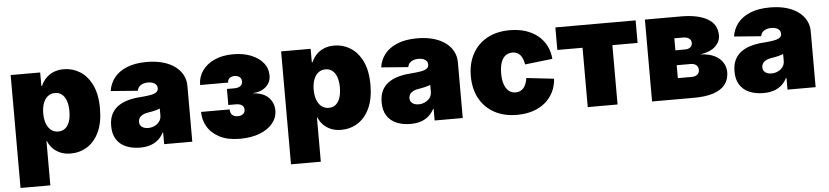

<svg xmlns="http://www.w3.org/2000/svg" viewBox="-44 -801 5437 1259"><g transform="rotate(-5 2674.0 -172.0)"><path d="M47.9 204.1V-539.1H242.2V-450.2H246.6Q258.3 -477.5 278.8 -499.5Q299.3 -521.5 329.1 -534.2Q358.9 -546.9 397.9 -546.9Q454.6 -546.9 503.2 -517.1Q551.8 -487.3 582 -425.8Q612.3 -364.3 612.3 -269.5Q612.3 -177.7 583.5 -116Q554.7 -54.2 505.6 -23.2Q456.5 7.8 396 7.8Q358.4 7.8 329.1 -4.4Q299.8 -16.6 279.1 -37.8Q258.3 -59.1 247.1 -86.9H244.1V204.1ZM326.7 -143.1Q354 -143.1 372.8 -158.2Q391.6 -173.3 401.4 -201.9Q411.1 -230.5 411.1 -269.5Q411.1 -309.1 401.4 -337.4Q391.6 -365.7 372.8 -381.1Q354 -396.5 326.7 -396.5Q299.8 -396.5 280 -381.1Q260.3 -365.7 249.5 -337.4Q238.8 -309.1 238.8 -269.5Q238.8 -231 249.5 -202.6Q260.3 -174.3 280 -158.7Q299.8 -143.1 326.7 -143.1Z M852.5 8.8Q800.3 8.8 760.3 -8.3Q720.2 -25.4 697.8 -60.3Q675.3 -95.2 675.3 -148.4Q675.3 -193.4 690.4 -224.6Q705.6 -255.9 732.9 -275.9Q760.3 -295.9 796.6 -306.6Q833 -317.4 875 -320.3Q920.9 -323.7 948.5 -328.6Q976.1 -333.5 988.5 -343Q1001 -352.5 1001 -367.7V-369.6Q1001 -383.3 993.4 -392.6Q985.8 -401.9 972.4 -407Q959 -412.1 939.9 -412.1Q921.4 -412.1 906.5 -406.7Q891.6 -401.4 882.1 -390.6Q872.6 -379.9 869.6 -363.8L692.4 -377.4Q699.2 -426.3 729.2 -464.6Q759.3 -502.9 813 -524.9Q866.7 -546.9 943.8 -546.9Q1002.4 -546.9 1049.3 -533.7Q1096.2 -520.5 1128.9 -496.3Q1161.6 -472.2 1179 -439.5Q1196.3 -406.7 1196.3 -367.7V0H1011.2V-76.2H1007.8Q991.2 -45.4 968.3 -26.9Q945.3 -8.3 916.5 0.2Q887.7 8.8 852.5 8.8ZM916 -114.7Q938 -114.7 957.8 -123.8Q977.5 -132.8 990.2 -149.7Q1002.9 -166.5 1002.9 -190.9V-234.9Q995.1 -232.4 986.6 -229.5Q978 -226.6 968 -224.1Q958 -221.7 947.5 -219.7Q937 -217.8 924.8 -215.8Q902.3 -212.4 887.9 -204.6Q873.5 -196.8 866.5 -185.5Q859.4 -174.3 859.4 -160.2Q859.4 -145.5 866.7 -135.3Q874 -125 886.7 -119.9Q899.4 -114.7 916 -114.7Z M1510.3 8.3Q1429.7 8.3 1376.5 -19.3Q1323.2 -46.9 1296.9 -91.8Q1270.5 -136.7 1270.5 -189.5H1459Q1458.5 -166 1471.4 -153.3Q1484.4 -140.6 1507.8 -140.6Q1530.8 -140.6 1543.5 -151.4Q1556.2 -162.1 1556.2 -178.7Q1556.2 -199.2 1541.7 -209.2Q1527.3 -219.2 1501 -219.2H1452.6V-324.7H1501Q1526.9 -324.7 1541.3 -335Q1555.7 -345.2 1555.7 -365.7Q1555.7 -382.8 1543.5 -393.8Q1531.2 -404.8 1509.8 -404.8Q1488.3 -404.8 1476.3 -394.5Q1464.4 -384.3 1464.4 -365.7H1279.8Q1279.8 -417.5 1308.1 -458.5Q1336.4 -499.5 1388.9 -523.7Q1441.4 -547.9 1512.7 -547.9Q1579.1 -547.9 1629.9 -527.6Q1680.7 -507.3 1709.7 -471.9Q1738.8 -436.5 1738.8 -389.2Q1738.8 -342.8 1705.8 -314Q1672.9 -285.2 1622.1 -282.7V-281.2Q1689.5 -276.4 1723.1 -241.5Q1756.8 -206.5 1756.8 -157.7Q1756.8 -109.4 1725.8 -71.8Q1694.8 -34.2 1639.4 -12.9Q1584 8.3 1510.3 8.3Z M1828.1 204.1V-539.1H2022.5V-450.2H2026.9Q2038.6 -477.5 2059.1 -499.5Q2079.6 -521.5 2109.4 -534.2Q2139.2 -546.9 2178.2 -546.9Q2234.9 -546.9 2283.4 -517.1Q2332 -487.3 2362.3 -425.8Q2392.6 -364.3 2392.6 -269.5Q2392.6 -177.7 2363.8 -116Q2335 -54.2 2285.9 -23.2Q2236.8 7.8 2176.3 7.8Q2138.7 7.8 2109.4 -4.4Q2080.1 -16.6 2059.3 -37.8Q2038.6 -59.1 2027.3 -86.9H2024.4V204.1ZM2106.9 -143.1Q2134.3 -143.1 2153.1 -158.2Q2171.9 -173.3 2181.6 -201.9Q2191.4 -230.5 2191.4 -269.5Q2191.4 -309.1 2181.6 -337.4Q2171.9 -365.7 2153.1 -381.1Q2134.3 -396.5 2106.9 -396.5Q2080.1 -396.5 2060.3 -381.1Q2040.5 -365.7 2029.8 -337.4Q2019 -309.1 2019 -269.5Q2019 -231 2029.8 -202.6Q2040.5 -174.3 2060.3 -158.7Q2080.1 -143.1 2106.9 -143.1Z M2632.8 8.8Q2580.6 8.8 2540.5 -8.3Q2500.5 -25.4 2478 -60.3Q2455.6 -95.2 2455.6 -148.4Q2455.6 -193.4 2470.7 -224.6Q2485.8 -255.9 2513.2 -275.9Q2540.5 -295.9 2576.9 -306.6Q2613.3 -317.4 2655.3 -320.3Q2701.2 -323.7 2728.8 -328.6Q2756.3 -333.5 2768.8 -343Q2781.2 -352.5 2781.2 -367.7V-369.6Q2781.2 -383.3 2773.7 -392.6Q2766.1 -401.9 2752.7 -407Q2739.3 -412.1 2720.2 -412.1Q2701.7 -412.1 2686.8 -406.7Q2671.9 -401.4 2662.4 -390.6Q2652.8 -379.9 2649.9 -363.8L2472.7 -377.4Q2479.5 -426.3 2509.5 -464.6Q2539.6 -502.9 2593.3 -524.9Q2647 -546.9 2724.1 -546.9Q2782.7 -546.9 2829.6 -533.7Q2876.5 -520.5 2909.2 -496.3Q2941.9 -472.2 2959.2 -439.5Q2976.6 -406.7 2976.6 -367.7V0H2791.5V-76.2H2788.1Q2771.5 -45.4 2748.5 -26.9Q2725.6 -8.3 2696.8 0.2Q2668 8.8 2632.8 8.8ZM2696.3 -114.7Q2718.3 -114.7 2738 -123.8Q2757.8 -132.8 2770.5 -149.7Q2783.2 -166.5 2783.2 -190.9V-234.9Q2775.4 -232.4 2766.8 -229.5Q2758.3 -226.6 2748.3 -224.1Q2738.3 -221.7 2727.8 -219.7Q2717.3 -217.8 2705.1 -215.8Q2682.6 -212.4 2668.2 -204.6Q2653.8 -196.8 2646.7 -185.5Q2639.6 -174.3 2639.6 -160.2Q2639.6 -145.5 2647 -135.3Q2654.3 -125 2667 -119.9Q2679.7 -114.7 2696.3 -114.7Z M3334 10.3Q3246.6 10.3 3183.6 -24.9Q3120.6 -60.1 3086.9 -122.6Q3053.2 -185.1 3053.2 -268.6Q3053.2 -351.6 3086.9 -414.3Q3120.6 -477.1 3183.6 -512Q3246.6 -546.9 3334 -546.9Q3390.6 -546.9 3437 -532Q3483.4 -517.1 3517.6 -489.3Q3551.8 -461.4 3571.8 -422.6Q3591.8 -383.8 3595.7 -335.4L3414.6 -314.5Q3411.1 -335 3404.8 -350.8Q3398.4 -366.7 3388.9 -377.7Q3379.4 -388.7 3366.5 -394Q3353.5 -399.4 3337.4 -399.4Q3311.5 -399.4 3292.5 -385Q3273.4 -370.6 3263.2 -341.6Q3252.9 -312.5 3252.9 -269Q3252.9 -226.6 3263.2 -197Q3273.4 -167.5 3292.5 -152.3Q3311.5 -137.2 3337.4 -137.2Q3353.5 -137.2 3366.5 -143.1Q3379.4 -148.9 3389.2 -159.9Q3398.9 -170.9 3405.3 -187.5Q3411.6 -204.1 3414.6 -225.1L3595.7 -204.6Q3592.3 -155.3 3572.3 -116Q3552.2 -76.7 3518.3 -48.3Q3484.4 -20 3437.7 -4.9Q3391.1 10.3 3334 10.3Z M3799.3 0V-390.6H3633.3V-539.1H4161.6V-390.6H3995.6V0Z M4222.7 0V-539.1H4460.9Q4570.8 -539.1 4634 -503.2Q4697.3 -467.3 4697.3 -393.1Q4697.3 -352.1 4664.1 -320.8Q4630.9 -289.6 4564 -279.8Q4624.5 -277.3 4660.9 -257.8Q4697.3 -238.3 4713.9 -209.2Q4730.5 -180.2 4730.5 -149.4Q4730.5 -100.6 4704.3 -67.1Q4678.2 -33.7 4626.5 -16.8Q4574.7 0 4498 0ZM4404.3 -137.7H4495.6Q4519.5 -137.7 4533 -148.9Q4546.4 -160.2 4546.4 -179.7Q4546.4 -199.7 4533 -211.2Q4519.5 -222.7 4495.6 -222.7H4404.3ZM4404.3 -320.8H4466.8Q4489.7 -320.8 4502.7 -331.3Q4515.6 -341.8 4515.6 -359.9Q4515.6 -378.4 4501.2 -389.2Q4486.8 -399.9 4460.9 -399.9H4404.3Z M4955.6 8.8Q4903.3 8.8 4863.3 -8.3Q4823.2 -25.4 4800.8 -60.3Q4778.3 -95.2 4778.3 -148.4Q4778.3 -193.4 4793.5 -224.6Q4808.6 -255.9 4835.9 -275.9Q4863.3 -295.9 4899.7 -306.6Q4936 -317.4 4978 -320.3Q5023.9 -323.7 5051.5 -328.6Q5079.1 -333.5 5091.6 -343Q5104 -352.5 5104 -367.7V-369.6Q5104 -383.3 5096.4 -392.6Q5088.9 -401.9 5075.4 -407Q5062 -412.1 5043 -412.1Q5024.4 -412.1 5009.5 -406.7Q4994.6 -401.4 4985.1 -390.6Q4975.6 -379.9 4972.7 -363.8L4795.4 -377.4Q4802.2 -426.3 4832.3 -464.6Q4862.3 -502.9 4916 -524.9Q4969.7 -546.9 5046.9 -546.9Q5105.5 -546.9 5152.3 -533.7Q5199.2 -520.5 5231.9 -496.3Q5264.6 -472.2 5282 -439.5Q5299.3 -406.7 5299.3 -367.7V0H5114.3V-76.2H5110.8Q5094.2 -45.4 5071.3 -26.9Q5048.3 -8.3 5019.5 0.2Q4990.7 8.8 4955.6 8.8ZM5019 -114.7Q5041 -114.7 5060.8 -123.8Q5080.6 -132.8 5093.3 -149.7Q5106 -166.5 5106 -190.9V-234.9Q5098.1 -232.4 5089.6 -229.5Q5081.1 -226.6 5071 -224.1Q5061 -221.7 5050.5 -219.7Q5040 -217.8 5027.8 -215.8Q5005.4 -212.4 4991 -204.6Q4976.6 -196.8 4969.5 -185.5Q4962.4 -174.3 4962.4 -160.2Q4962.4 -145.5 4969.7 -135.3Q4977.1 -125 4989.7 -119.9Q5002.4 -114.7 5019 -114.7Z"/></g></svg>

Font: Inter 18pt Black
Style: Regular
Weight: 900
Designer: Rasmus Andersson
Foundry: rsms
Version: Version 4.001;git-66647c0bb